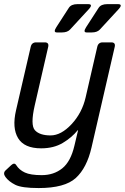

<svg xmlns="http://www.w3.org/2000/svg" viewBox="-27 -721 614 944"><path d="M398.9 -561.5Q379.9 -561.5 396.5 -587.4L458 -682.6Q469.7 -700.7 500.5 -700.7H552.7Q579.1 -700.7 555.7 -675.3L463.9 -575.7Q450.7 -561.5 424.3 -561.5ZM252.4 -561.5Q233.4 -561.5 250 -587.4L311.5 -682.6Q323.2 -700.7 354 -700.7H406.2Q432.6 -700.7 409.2 -675.3L317.4 -575.7Q304.2 -561.5 277.8 -561.5ZM51.8 -178.7 124 -490.7Q128.9 -512.7 150.9 -512.7H192.9Q214.8 -512.7 210 -490.7L143.6 -202.1Q121.6 -106 144.8 -80.6Q168 -55.2 221.7 -55.2Q273.4 -55.2 325 -110.6Q376.5 -166 394 -242.2L451.2 -490.7Q456.1 -512.7 478 -512.7H520Q542 -512.7 537.1 -490.7L422.9 4.4Q399.9 104.5 345.7 154.1Q291.5 203.6 163.1 203.6Q79.6 203.6 47.9 187.5Q16.1 171.4 0 149.4Q-14.2 129.9 1 116.2L28.3 90.8Q43.9 76.7 52.7 90.8Q67.4 114.3 95.2 127.2Q123 140.1 178.2 140.1Q237.3 140.1 279.1 106.7Q320.8 73.2 338.9 -4.9Q350.1 -54.7 356.9 -80.6H355Q326.2 -44.9 281.7 -18.3Q237.3 8.3 175.3 8.3Q92.3 8.3 62 -41.7Q31.7 -91.8 51.8 -178.7Z"/></svg>

Font: Istok Web
Style: BoldItalic
Weight: 700
Italic angle: -13°
Designer: Andrey V. Panov
Foundry: Andrey V. Panov
Version: Version 1.0.2g